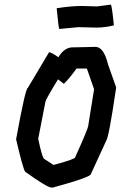

<svg xmlns="http://www.w3.org/2000/svg" viewBox="-20 -833 573 832"><path d="M393.6 -629.9Q429.7 -629.9 448.2 -553.7L483.4 -454.1Q452.1 -239.3 440.4 -223.6L374 -79.1Q374 -65.4 210 -20.5H202.1Q184.6 -20.5 88.9 -88.9Q79.1 -103.5 49.8 -229.5Q90.3 -452.1 100.6 -452.1L192.4 -606.4H194.3Q201.7 -606.4 233.4 -585Q258.3 -627.9 295.9 -627.9H303.7ZM311.5 -536.1Q283.2 -495.6 256.8 -469.7L231.4 -489.3Q176.8 -399.9 176.8 -391.6L145.5 -231.4Q164.1 -143.6 172.9 -143.6L211.9 -118.2Q305.7 -143.1 305.7 -151.4Q362.3 -276.9 362.3 -288.1L387.7 -446.3L356.4 -536.1ZM460 -813Q464.4 -813 473.6 -723.1Q434.6 -713.4 397.5 -713.4L319.3 -715.3L237.3 -707.5Q233.9 -707.5 225.6 -797.4Q288.6 -807.1 335 -807.1L401.4 -805.2Z"/></svg>

Font: ww_drahtTSB
Style: Regular
Weight: 400
Designer: Dr. Wolfgang Wiebecke
Version: Version 1.06 May 21, 2010, initial release